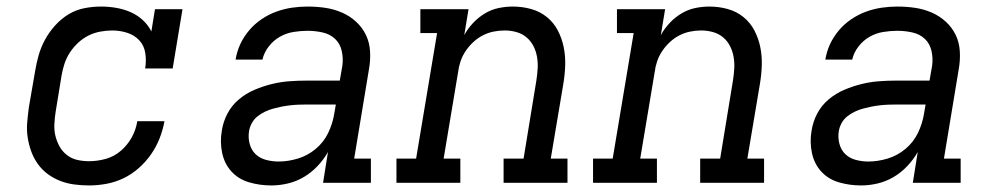

<svg xmlns="http://www.w3.org/2000/svg" viewBox="-20 -558 3040 586"><path d="M252 8Q229 8 206.5 5Q184 2 163.5 -6Q143 -14 125.5 -27Q108 -40 95.5 -57.5Q83 -75 75.5 -95.5Q68 -116 64.5 -138.5Q61 -161 63 -184Q65 -207 68 -230L87 -340Q91 -365 98 -389.5Q105 -414 117.5 -437Q130 -460 148.5 -480.5Q167 -501 189.5 -514.5Q212 -528 237.5 -533Q263 -538 288 -538Q312 -538 335 -534Q358 -530 378.5 -521Q399 -512 415.5 -497Q432 -482 442 -462L453 -530H537L507 -349H423Q427 -372 423.5 -395.5Q420 -419 405 -435Q390 -451 368 -458Q346 -465 323 -465Q305 -465 286 -461.5Q267 -458 250 -449.5Q233 -441 218.5 -427.5Q204 -414 193.5 -398Q183 -382 177 -364Q171 -346 168 -328L150 -218Q147 -199 146 -180Q145 -161 149 -144Q153 -127 161.5 -111.5Q170 -96 184 -85Q198 -74 215.5 -70Q233 -66 252 -66Q277 -66 302.5 -73Q328 -80 348.5 -97.5Q369 -115 382 -138.5Q395 -162 399 -188H482Q477 -161 467 -135.5Q457 -110 441 -87Q425 -64 403.5 -45Q382 -26 357 -14Q332 -2 305 3Q278 8 252 8Z M808 8Q773 8 740.5 -1.5Q708 -11 686.5 -34.5Q665 -58 658 -91.5Q651 -125 657 -159Q661 -186 674 -211Q687 -236 709 -254.5Q731 -273 757 -284Q783 -295 809.5 -301.5Q836 -308 862.5 -310Q889 -312 916 -312H1017L1025 -358Q1028 -380 1023 -402.5Q1018 -425 1002.5 -439.5Q987 -454 964.5 -459Q942 -464 919 -464Q898 -464 876 -460.5Q854 -457 834.5 -446Q815 -435 800.5 -416.5Q786 -398 781 -376H699Q703 -401 713.5 -423.5Q724 -446 740.5 -465.5Q757 -485 778.5 -499.5Q800 -514 823.5 -522.5Q847 -531 871 -534.5Q895 -538 919 -538Q947 -538 973.5 -534Q1000 -530 1024 -519.5Q1048 -509 1067 -491.5Q1086 -474 1097 -451Q1108 -428 1109.5 -400.5Q1111 -373 1106 -346L1061 -74H1112V0H966L981 -94Q968 -71 949 -51Q930 -31 907 -17.5Q884 -4 858.5 2Q833 8 808 8ZM830 -65Q859 -65 889 -74Q919 -83 943.5 -103.5Q968 -124 981.5 -152Q995 -180 1000 -210L1005 -239H916Q903 -239 890.5 -238.5Q878 -238 865 -236.5Q852 -235 839.5 -232.5Q827 -230 814 -226.5Q801 -223 788.5 -217Q776 -211 765.5 -202.5Q755 -194 748.5 -182Q742 -170 740 -157Q737 -138 742 -119Q747 -100 760 -87.5Q773 -75 792 -70Q811 -65 830 -65Z M1190 0V-74H1250L1314 -457H1263V-530H1410L1397 -451Q1408 -471 1424 -488Q1440 -505 1460 -517Q1480 -529 1502 -533.5Q1524 -538 1545 -538Q1574 -538 1601 -530.5Q1628 -523 1649 -506Q1670 -489 1682.5 -465Q1695 -441 1700.5 -414Q1706 -387 1705 -358Q1704 -329 1699 -300L1661 -74H1712V0H1517V-74H1578L1617 -312Q1620 -331 1621 -349Q1622 -367 1619 -384.5Q1616 -402 1608 -417.5Q1600 -433 1587 -444Q1574 -455 1556.5 -460Q1539 -465 1520 -465Q1503 -465 1486 -461.5Q1469 -458 1453.5 -450Q1438 -442 1424.5 -429.5Q1411 -417 1401 -402Q1391 -387 1385.5 -370.5Q1380 -354 1378 -337L1334 -74H1385V0Z M1790 0V-74H1850L1914 -457H1863V-530H2010L1997 -451Q2008 -471 2024 -488Q2040 -505 2060 -517Q2080 -529 2102 -533.5Q2124 -538 2145 -538Q2174 -538 2201 -530.5Q2228 -523 2249 -506Q2270 -489 2282.5 -465Q2295 -441 2300.5 -414Q2306 -387 2305 -358Q2304 -329 2299 -300L2261 -74H2312V0H2117V-74H2178L2217 -312Q2220 -331 2221 -349Q2222 -367 2219 -384.5Q2216 -402 2208 -417.5Q2200 -433 2187 -444Q2174 -455 2156.5 -460Q2139 -465 2120 -465Q2103 -465 2086 -461.5Q2069 -458 2053.5 -450Q2038 -442 2024.5 -429.5Q2011 -417 2001 -402Q1991 -387 1985.5 -370.5Q1980 -354 1978 -337L1934 -74H1985V0Z M2608 8Q2573 8 2540.5 -1.5Q2508 -11 2486.5 -34.5Q2465 -58 2458 -91.5Q2451 -125 2457 -159Q2461 -186 2474 -211Q2487 -236 2509 -254.5Q2531 -273 2557 -284Q2583 -295 2609.5 -301.5Q2636 -308 2662.5 -310Q2689 -312 2716 -312H2817L2825 -358Q2828 -380 2823 -402.5Q2818 -425 2802.5 -439.5Q2787 -454 2764.5 -459Q2742 -464 2719 -464Q2698 -464 2676 -460.5Q2654 -457 2634.5 -446Q2615 -435 2600.5 -416.5Q2586 -398 2581 -376H2499Q2503 -401 2513.5 -423.5Q2524 -446 2540.5 -465.5Q2557 -485 2578.5 -499.5Q2600 -514 2623.5 -522.5Q2647 -531 2671 -534.5Q2695 -538 2719 -538Q2747 -538 2773.5 -534Q2800 -530 2824 -519.5Q2848 -509 2867 -491.5Q2886 -474 2897 -451Q2908 -428 2909.5 -400.5Q2911 -373 2906 -346L2861 -74H2912V0H2766L2781 -94Q2768 -71 2749 -51Q2730 -31 2707 -17.5Q2684 -4 2658.5 2Q2633 8 2608 8ZM2630 -65Q2659 -65 2689 -74Q2719 -83 2743.5 -103.5Q2768 -124 2781.5 -152Q2795 -180 2800 -210L2805 -239H2716Q2703 -239 2690.5 -238.5Q2678 -238 2665 -236.5Q2652 -235 2639.5 -232.5Q2627 -230 2614 -226.5Q2601 -223 2588.5 -217Q2576 -211 2565.5 -202.5Q2555 -194 2548.5 -182Q2542 -170 2540 -157Q2537 -138 2542 -119Q2547 -100 2560 -87.5Q2573 -75 2592 -70Q2611 -65 2630 -65Z"/></svg>

Font: Iosevka Curly Slab ExObl
Style: Regular
Weight: 400
Width: 7
Italic angle: -9°
Monospace: yes
Designer: Belleve Invis
Foundry: Belleve Invis
Version: Version 11.1.0; ttfautohint (v1.8.3)